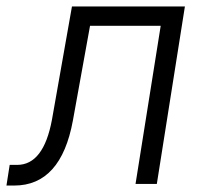

<svg xmlns="http://www.w3.org/2000/svg" viewBox="-34 -570 654 595"><path d="M-14 5 -4 -59H19Q101 -59 127 -199L189 -550H539L452 0H386L464 -490H245L192 -197Q155 5 10 5Z"/></svg>

Font: JetBrains Mono NL ExtraLight
Style: Italic
Weight: 200
Italic angle: -9°
Monospace: yes
Designer: Philipp Nurullin, Konstantin Bulenkov
Foundry: JetBrains
Version: Version 2.305; ttfautohint (v1.8.4.7-5d5b)